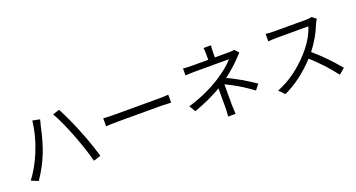

<svg xmlns="http://www.w3.org/2000/svg" viewBox="-48 -1482 4096 2206"><g transform="rotate(-20 2000.0 -379.5)"><path d="M328 -688 417 -670Q411 -650 398 -597Q358 -407 308 -284Q249 -138 160 -9L75 -45Q167 -167 229 -317Q305 -496 328 -688ZM577 -672 658 -699Q730 -564 804 -382Q870 -221 924 -40L835 -11Q800 -153 722 -355Q645 -554 577 -672Z M1102 -433Q1177 -428 1241 -428H1789Q1842 -428 1897 -433V-335L1790 -340H1241Q1154 -340 1102 -335Z M2861 -132Q2715 -243 2544 -324V-71Q2544 -39 2549 39H2458Q2464 -19 2464 -71V-303Q2310 -213 2125 -148L2079 -224Q2304 -291 2484 -406Q2622 -495 2692 -577H2281Q2219 -577 2159 -573V-657Q2199 -652 2280 -652H2466V-709Q2466 -771 2461 -798H2553Q2547 -765 2547 -709V-652H2722Q2765 -652 2785 -658L2830 -608L2773 -548Q2700 -471 2588 -386Q2742 -314 2913 -199Z M3800 -669Q3786 -650 3775 -625Q3712 -465 3607 -332Q3763 -198 3899 -33L3829 27Q3706 -134 3554 -270Q3368 -71 3164 22L3100 -45Q3325 -133 3512 -342Q3637 -483 3678 -620H3288Q3242 -620 3187 -615V-706Q3229 -700 3288 -700H3674Q3723 -700 3749 -708Z"/></g></svg>

Font: Source Han Sans K Regular
Style: Regular
Weight: 400
Designer: Ryoko NISHIZUKA  (kana & ideographs); Paul D. Hunt (Latin, Greek & Cyrillic); Wenlong ZHANG  (bopomofo); Sandoll Communi
Foundry: Adobe Systems Incorporated
Version: Version 1.00 July 18, 2014, initial release